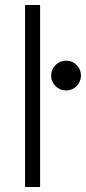

<svg xmlns="http://www.w3.org/2000/svg" viewBox="-20 -746 343 766"><path d="M80 -726H140V0H80ZM184 -445Q184 -469 201.5 -486.5Q219 -504 244 -504Q268 -504 285.5 -486.5Q303 -469 303 -445Q303 -420 285.5 -402.5Q268 -385 244 -385Q219 -385 201.5 -402.5Q184 -420 184 -445Z"/></svg>

Font: Bellota Text
Style: Regular
Weight: 400
Designer: Kemie Guaida
Foundry: Kemie Guaida
Version: Version 4.001